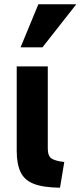

<svg xmlns="http://www.w3.org/2000/svg" viewBox="-20 -849 376 896"><path d="M280 -93Q236 -98 219.5 -110Q203 -122 203 -155V-539H58V-173V-145Q58 -84 76 -46Q94 -8 138 9Q182 26 260 27ZM178 -628 336 -829H159L76 -628Z"/></svg>

Font: Repo Bold
Style: Bold
Weight: 700
Designer: Stefan Peev
Foundry: Context Ltd
Version: Version 1.502